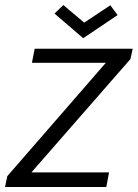

<svg xmlns="http://www.w3.org/2000/svg" viewBox="-21 -744 548 764"><path d="M0 0ZM400 -494 8 -43 -1 0H402L413 -58H104L498 -509L507 -550H117L106 -494ZM196 -690 231 -724 314 -654 418 -723 447 -684 310 -592Z"/></svg>

Font: Cambay Devanagari
Style: Italic
Weight: 400
Italic angle: -11°
Designer: Pooja Saxena
Foundry: Pooja Saxena
Version: Version 1.018;PS 001.018;hotconv 1.0.70;makeotf.lib2.5.58329